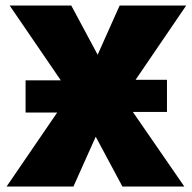

<svg xmlns="http://www.w3.org/2000/svg" viewBox="-20 -678 697 698"><path d="M463 -271 650 0H425L328 -181L247 0H4L188 -269H73V-386H201L15 -658H239L335 -479L415 -658H657L473 -388H587V-271Z"/></svg>

Font: Ysabeau Heavy
Style: Regular
Weight: 800
Designer: Christian Thalmann (Catharsis Fonts)
Version: Version 0.003